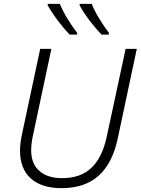

<svg xmlns="http://www.w3.org/2000/svg" viewBox="-20 -968 731 998"><path d="M300 10Q196 10 140 -40.5Q84 -91 84 -186Q84 -219 94 -269L189 -714H247L152 -267Q142 -223 142 -187Q142 -117 184.5 -79.5Q227 -42 303 -42Q398 -42 454.5 -95Q511 -148 534 -254L633 -714H691L592 -248Q565 -120 493 -55Q421 10 300 10ZM508 -788Q488 -809 466 -835.5Q444 -862 425 -889.5Q406 -917 394 -940V-948H457Q470 -913 496 -871Q522 -829 546 -797V-788ZM342 -788Q322 -809 300.5 -835.5Q279 -862 260 -889.5Q241 -917 228 -940V-948H291Q305 -913 330.5 -871Q356 -829 381 -797V-788Z"/></svg>

Font: Noto Sans Light
Style: Italic
Weight: 300
Italic angle: -12°
Designer: Monotype Design Team
Foundry: Monotype Imaging Inc.
Version: Version 2.013; ttfautohint (v1.8.4.7-5d5b)